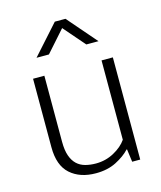

<svg xmlns="http://www.w3.org/2000/svg" viewBox="-106 -768 716 853"><g transform="rotate(-15 251.5 -341.0)"><path d="M383 -470H435V0H398L390 -59H388Q364 -33 324 -12.5Q284 8 230 8Q157 8 112.5 -31.5Q68 -71 68 -155V-470H120V-166Q120 -127 129 -101.5Q138 -76 154 -61Q170 -46 192.5 -40Q215 -34 241 -34Q286 -34 324.5 -55Q363 -76 383 -105ZM392 -556H336L251 -654L164 -556H107L227 -690H276Z"/></g></svg>

Font: Ek Mukta ExtraLight
Style: Regular
Weight: 275
Designer: Girish Dalvi and Yashodeep Gholap
Foundry: Ek Type
Version: Version 2.538;PS 1.002;hotconv 16.6.51;makeotf.lib2.5.65220;